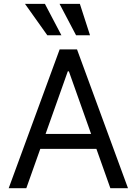

<svg xmlns="http://www.w3.org/2000/svg" viewBox="-20 -986 716 1006"><path d="M292.6 -727.3H383.5L650.6 0H558.2L485.1 -206H191.1L117.9 0H25.6ZM457.4 -284.1 340.9 -612.2H335.2L218.8 -284.1ZM291.9 -965.9H398.4L451.7 -801.1H378.6ZM110.8 -965.9H215.2L301.8 -801.1H228Z"/></svg>

Font: Inter P
Style: Regular
Weight: 400
Designer: Rasmus Andersson
Foundry: rsms
Version: Version 3.018;git-588b23468